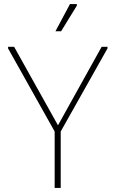

<svg xmlns="http://www.w3.org/2000/svg" viewBox="-20 -932 573 952"><path d="M251 0V-280L20 -692V-700H50L274 -299H261L484 -700H513V-692L281 -280V0ZM255 -777 327 -912H361V-904L283 -777Z"/></svg>

Font: Fustat ExtraLight
Style: Regular
Weight: 250
Designer: Mohamed Gaber, Khaled Hosny, Laura Garcia Mut
Foundry: Kief Type Foundry, Alif Type Foundry, Hard Type Foundry
Version: Version 1.007